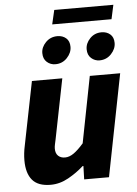

<svg xmlns="http://www.w3.org/2000/svg" viewBox="-57 -876 663 932"><g transform="rotate(-5 274.0 -410.0)"><path d="M152 12Q91 12 63 -21Q35 -54 35 -117Q35 -134 37 -152Q39 -170 43 -188L105 -498H253L195 -207Q192 -193 189.5 -181.5Q187 -170 187 -161Q187 -138 199.5 -126Q212 -114 233 -114Q254 -114 275.5 -129Q297 -144 324 -175L387 -498H535L437 0H316L318 -65H314Q281 -35 239 -11.5Q197 12 152 12ZM226 -569Q202 -569 184.5 -584.5Q167 -600 167 -628Q167 -657 190 -680.5Q213 -704 247 -704Q272 -704 289 -689.5Q306 -675 306 -647Q306 -618 283 -593.5Q260 -569 226 -569ZM441 -569Q418 -569 400.5 -584.5Q383 -600 383 -628Q383 -657 405.5 -680.5Q428 -704 462 -704Q487 -704 504 -689.5Q521 -675 521 -647Q521 -618 498 -593.5Q475 -569 441 -569ZM227 -763 243 -832H531L516 -763Z"/></g></svg>

Font: Source Sans 3 ExtraLight ExtraBold
Style: Italic
Weight: 800
Italic angle: -11°
Version: Version 3.052;hotconv 1.1.0;makeotfexe 2.6.0